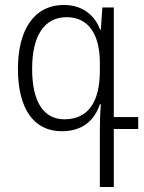

<svg xmlns="http://www.w3.org/2000/svg" viewBox="-20 -517 580 771"><path d="M381 234H437V1H535V-47H437V-487H391L385 -398H382C360 -457 310 -497 237 -497C113 -497 52 -392 52 -241C52 -81 115 10 228 10C308 10 358 -30 381 -98H385C382 -64 381 -23 381 2ZM239 -38C156 -38 109 -106 109 -241C109 -374 158 -448 248 -448C335 -448 381 -379 381 -265V-233C381 -105 332 -38 239 -38Z"/></svg>

Font: Noto Sans Armenian SemiCondensed Light
Style: Regular
Weight: 300
Width: 4
Designer: Monotype Design Team
Foundry: Monotype Imaging Inc.
Version: Version 2.008